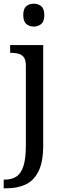

<svg xmlns="http://www.w3.org/2000/svg" viewBox="-32 -780 352 1040"><path d="M-12 240V193H-5Q31 193 56.5 176.5Q82 160 95 119.5Q108 79 108 9V-426Q108 -456 96.5 -470.5Q85 -485 66.5 -489.5Q48 -494 26 -494H23V-536H202V8Q202 97 176.5 148Q151 199 106.5 219.5Q62 240 4 240ZM151 -636Q127 -636 110.5 -650Q94 -664 94 -698Q94 -733 110.5 -746.5Q127 -760 151 -760Q174 -760 191 -746.5Q208 -733 208 -698Q208 -664 191 -650Q174 -636 151 -636Z"/></svg>

Font: Noto Serif Khmer
Style: Regular
Weight: 400
Designer: Danh Hong and the Monotype Design Team
Foundry: Monotype Imaging Inc.
Version: Version 2.003